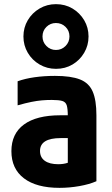

<svg xmlns="http://www.w3.org/2000/svg" viewBox="-20 -896 540 926"><path d="M267 10Q156 10 95.5 -36Q35 -82 35 -167Q35 -251 95.5 -295.5Q156 -340 271 -340H376V-230H273Q173 -230 173 -168Q173 -137 196 -120.5Q219 -104 261 -104Q286 -104 305.5 -110.5Q325 -117 343 -131L307 -58V-336Q307 -371 302 -387.5Q297 -404 280.5 -409Q264 -414 230 -414Q205 -414 182 -412Q159 -410 131.5 -404.5Q104 -399 65 -388V-504Q101 -517 147 -523.5Q193 -530 245 -530Q322 -530 365.5 -513Q409 -496 427 -454.5Q445 -413 445 -340V-22Q411 -7 363 1.5Q315 10 267 10ZM250.1 -564Q207 -564 171 -584.9Q135.1 -605.7 114 -641.5Q93 -677.2 93 -720Q93 -763 114 -798.5Q135 -833.9 170.9 -855Q206.8 -876 249.8 -876Q294 -876 329.5 -855Q364.9 -833.9 386 -798.5Q407 -763 407 -720Q407 -677.2 386 -641.5Q365 -605.7 329.7 -584.9Q294.3 -564 250.1 -564ZM250 -655Q277 -655 296 -674.1Q315 -693.2 315 -720.2Q315 -748 296 -766.5Q277 -785 249.6 -785Q223 -785 204 -766.4Q185 -747.7 185 -720Q185 -693 204 -674Q223 -655 250 -655Z"/></svg>

Font: M PLUS 1 Code
Style: Regular
Weight: 400
Designer: Coji Morishita
Foundry: UNDERFOREST DESIGN
Version: Version 1.005